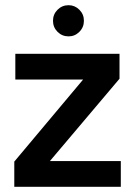

<svg xmlns="http://www.w3.org/2000/svg" viewBox="-20 -719 529 739"><path d="M35 0V-97L300 -413H39V-512H440V-416L172 -99H445V0ZM244 -579Q219 -579 201.5 -596.5Q184 -614 184 -639Q184 -664 201.5 -681.5Q219 -699 244 -699Q268 -699 285.5 -681.5Q303 -664 303 -639Q303 -614 285.5 -596.5Q268 -579 244 -579Z"/></svg>

Font: DM Sans 12pt SemiBold
Style: Regular
Weight: 600
Version: Version 4.004;gftools[0.9.30]